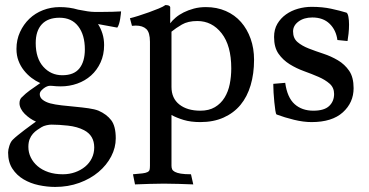

<svg xmlns="http://www.w3.org/2000/svg" viewBox="-20 -470 1456 758"><path d="M367 -375Q378 -358 384.5 -337Q391 -316 391 -292Q391 -254 377 -223.5Q363 -193 339.5 -172Q316 -151 285 -140Q254 -129 220 -129Q213 -129 203 -129.5Q193 -130 186 -131Q176 -132 170.5 -130.5Q165 -129 158 -125Q150 -120 143.5 -113Q137 -106 137 -98Q137 -85 148.5 -76Q160 -67 178 -62Q197 -57 224 -54Q251 -51 278 -48.5Q305 -46 329.5 -42.5Q354 -39 369 -33Q401 -19 419 4.5Q437 28 437 76Q437 113 419 147.5Q401 182 369 209Q337 236 293 252Q249 268 198 268Q166 268 133 261Q100 254 73 238Q46 222 29 196Q12 170 12 132Q12 121 17 105.5Q22 90 30 82Q39 73 51.5 63Q64 53 77 43Q90 33 102 24.5Q114 16 122 10Q110 5 98.5 -3Q87 -11 77.5 -20.5Q68 -30 62.5 -41Q57 -52 57 -62Q57 -77 65 -85Q82 -102 97.5 -113Q113 -124 139 -142Q121 -150 104.5 -162.5Q88 -175 74.5 -192Q61 -209 53 -230Q45 -251 45 -277Q45 -313 59 -343.5Q73 -374 96 -396Q119 -418 150 -430Q181 -442 216 -442Q255 -442 288 -432Q332 -423 352 -423Q372 -423 387 -423Q403 -423 423.5 -423.5Q444 -424 458 -425Q458 -423 457 -414.5Q456 -406 454.5 -396Q453 -386 450 -376Q447 -366 443 -361ZM352 112Q352 65 312 44Q285 30 248.5 26Q212 22 183 22Q175 22 163.5 24.5Q152 27 144 32Q136 37 127 43Q118 49 110 58Q102 67 97 79.5Q92 92 92 110Q92 132 101.5 151.5Q111 171 128.5 186Q146 201 171 209.5Q196 218 228 218Q254 218 276.5 210Q299 202 316 188Q333 174 342.5 154.5Q352 135 352 112ZM226 -173Q272 -173 293.5 -200Q315 -227 315 -275Q315 -332 289 -366Q263 -400 215 -400Q169 -400 145 -374Q121 -348 121 -300Q121 -240 151 -206.5Q181 -173 226 -173Z M657 -127Q657 -82 688 -57.5Q719 -33 771 -33Q805 -33 828.5 -47Q852 -61 866.5 -84.5Q881 -108 887 -138Q893 -168 893 -200Q893 -290 855 -338.5Q817 -387 759 -387Q722 -387 698 -373Q674 -359 657 -345ZM572 -305Q572 -342 557.5 -355.5Q543 -369 516 -369Q512 -369 508.5 -368.5Q505 -368 501 -368L493 -398Q506 -401 526.5 -407.5Q547 -414 568 -421.5Q589 -429 607 -436.5Q625 -444 633 -450Q650 -450 652 -442V-378Q660 -389 673.5 -400.5Q687 -412 705 -421Q723 -430 745 -436Q767 -442 793 -442Q836 -442 871.5 -426.5Q907 -411 931.5 -383Q956 -355 969.5 -317Q983 -279 983 -234Q983 -179 969.5 -133.5Q956 -88 929.5 -56Q903 -24 863 -6Q823 12 771 12Q733 12 705 3.5Q677 -5 657 -16V184Q657 192 659.5 198Q662 204 670.5 208.5Q679 213 694 215.5Q709 218 734 218L743 258Q714 257 685 256Q656 255 627 255Q599 255 570.5 256Q542 257 513 258L505 218Q529 216 542 214.5Q555 213 562 209.5Q569 206 570.5 200.5Q572 195 572 184Z M1106 -143Q1114 -85 1143 -59Q1172 -33 1217 -33Q1260 -33 1279.5 -51.5Q1299 -70 1299 -99Q1299 -124 1281.5 -139.5Q1264 -155 1237.5 -166.5Q1211 -178 1180.5 -189Q1150 -200 1123.5 -216.5Q1097 -233 1079.5 -258Q1062 -283 1062 -324Q1062 -354 1075 -376Q1088 -398 1109 -413Q1130 -428 1156.5 -435.5Q1183 -443 1210 -443Q1253 -443 1287.5 -435.5Q1322 -428 1348 -420Q1353 -417 1355.5 -403.5Q1358 -390 1358 -373Q1358 -355 1356 -337Q1354 -319 1352 -308L1312 -312Q1307 -351 1281.5 -376Q1256 -401 1213 -401Q1180 -401 1158.5 -385Q1137 -369 1137 -346Q1137 -319 1154.5 -304Q1172 -289 1199 -278.5Q1226 -268 1256.5 -258Q1287 -248 1314 -232Q1341 -216 1358.5 -190.5Q1376 -165 1376 -122Q1376 -65 1333.5 -26.5Q1291 12 1210 12Q1178 12 1141 3Q1104 -6 1072 -18Q1069 -20 1067 -34Q1065 -48 1063 -67Q1061 -86 1060 -104.5Q1059 -123 1059 -134V-139Z"/></svg>

Font: Lusitana
Style: Regular
Weight: 400
Designer: Ana Paula Megda
Foundry: Ana Paula Megda
Version: Version 1.000; ttfautohint (v1.1) -l 8 -r 50 -G 200 -x 14 -D